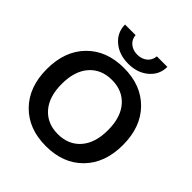

<svg xmlns="http://www.w3.org/2000/svg" viewBox="-252 -1122 1302 1302"><g transform="rotate(45 399.0 -471.5)"><path d="M196 -953H297Q300 -914 328.5 -890.5Q357 -867 399 -867Q441 -867 469.5 -890.5Q498 -914 501 -953H602Q602 -878 544.5 -829Q487 -780 399 -780Q311 -780 253.5 -829Q196 -878 196 -953ZM133.5 -638.5Q233 -740 399 -740Q565 -740 664.5 -638.5Q764 -537 764 -365Q764 -193 664.5 -91.5Q565 10 399 10Q233 10 133.5 -91.5Q34 -193 34 -365Q34 -537 133.5 -638.5ZM237 -173.5Q297 -105 399 -105Q501 -105 561 -173.5Q621 -242 621 -365Q621 -488 561 -556.5Q501 -625 399 -625Q297 -625 237 -556.5Q177 -488 177 -365Q177 -242 237 -173.5Z"/></g></svg>

Font: M PLUS 1p
Style: Bold
Weight: 700
Version: Version 1.062